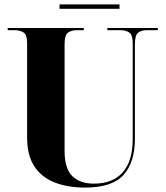

<svg xmlns="http://www.w3.org/2000/svg" viewBox="-20 -841 751 871"><path d="M366 10Q288 10 228.5 -13Q169 -36 136 -86Q103 -136 103 -218V-644Q103 -684 86.5 -694Q70 -704 47 -704H15V-714H360V-704H329Q305 -704 289 -693.5Q273 -683 273 -640V-157Q273 -76 308 -42Q343 -8 406 -8Q492 -8 537 -59.5Q582 -111 582 -209V-644Q582 -683 566.5 -693.5Q551 -704 526 -704H467V-714H696V-704H645Q623 -704 607.5 -693.5Q592 -683 592 -640V-212Q592 -104 540 -47Q488 10 366 10ZM250 -801V-821H522V-801Z"/></svg>

Font: Noto Serif Display SemiCondensed ExtraBold
Style: Regular
Weight: 800
Width: 4
Designer: Monotype Design Team
Foundry: Monotype Imaging Inc.
Version: Version 2.009